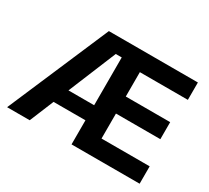

<svg xmlns="http://www.w3.org/2000/svg" viewBox="-141 -962 1303 1196"><g transform="rotate(30 510.5 -364.0)"><path d="M19.5 0 331.5 -727.5H971.7V-602.5H626.5V-427.2H945.8V-304.7H626.5V-125H972.7V0H482.9V-625.5H439.9L182.1 0ZM190.4 -173.3V-281.7H555.2V-173.3Z"/></g></svg>

Font: Inter 18pt
Style: Bold
Weight: 700
Designer: Rasmus Andersson
Foundry: rsms
Version: Version 4.001;git-66647c0bb